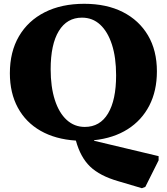

<svg xmlns="http://www.w3.org/2000/svg" viewBox="-20 -726 879 1012"><path d="M728 266 603 229Q506 201 455 152Q404 103 380 15Q272 8 194 -36.5Q116 -81 74 -158.5Q32 -236 32 -340Q32 -453 80 -535Q128 -617 216 -661.5Q304 -706 424 -706Q542 -706 627.5 -662.5Q713 -619 760 -539.5Q807 -460 807 -350Q807 -247 767 -169.5Q727 -92 653 -45Q579 2 476 13V16L816 97V119L746 259ZM427 -57Q507 -57 549.5 -128Q592 -199 592 -329Q592 -423 570 -491Q548 -559 508 -596Q468 -633 412 -633Q333 -633 290 -562.5Q247 -492 247 -361Q247 -268 269 -199.5Q291 -131 331.5 -94Q372 -57 427 -57Z"/></svg>

Font: Platypi ExtraBold
Style: Regular
Weight: 800
Designer: David Sargent
Foundry: Bolt Cutter Type
Version: Version 1.200; ttfautohint (v1.8.4.7-5d5b)